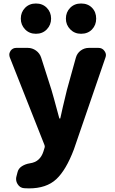

<svg xmlns="http://www.w3.org/2000/svg" viewBox="-20 -835 644 1077"><path d="M142.6 221.7Q127.9 221.7 115.2 220.7Q91.8 218.8 79.1 198.2Q70.3 184.6 70.3 168.9Q70.3 161.1 72.3 154.3L78.1 131.8Q83 110.4 102.5 97.7Q122.1 85 147.5 81.1Q205.1 73.2 223.6 14.6L230.5 -7.8Q232.4 -14.6 229.5 -21.5L35.2 -512.7Q32.2 -520.5 32.2 -528.3Q32.2 -539.1 39.1 -549.8Q50.8 -566.4 71.3 -566.4H135.7Q161.1 -566.4 182.1 -551.3Q203.1 -536.1 210.9 -511.7L268.6 -331.1Q274.4 -313.5 312.5 -171.9Q313.5 -169.9 315.9 -169.9Q318.4 -169.9 318.4 -171.9Q328.1 -218.8 355.5 -331.1L405.3 -510.7Q412.1 -536.1 432.6 -551.3Q453.1 -566.4 478.5 -566.4H532.2Q553.7 -566.4 565.4 -549.8Q574.2 -538.1 574.2 -526.4Q574.2 -519.5 571.3 -511.7L394.5 2.9Q350.6 119.1 295.4 170.4Q240.2 221.7 142.6 221.7ZM96.7 -730.5Q96.7 -766.6 120.6 -791Q144.5 -815.4 181.6 -815.4Q218.8 -815.4 242.7 -791Q266.6 -766.6 266.6 -730.5Q266.6 -695.3 242.7 -670.4Q218.8 -645.5 181.6 -645.5Q144.5 -645.5 120.6 -670.4Q96.7 -695.3 96.7 -730.5ZM434.6 -645.5Q398.4 -645.5 374 -670.4Q349.6 -695.3 349.6 -730.5Q349.6 -766.6 373.5 -791Q397.5 -815.4 434.6 -815.4Q472.7 -815.4 496.1 -791.5Q519.5 -767.6 519.5 -730.5Q519.5 -694.3 496.1 -669.9Q472.7 -645.5 434.6 -645.5Z"/></svg>

Font: Gen Jyuu Gothic Heavy
Style: Bold
Weight: 900
Designer: [Source Han Sans]
Ryoko NISHIZUKA  (kana & ideographs); Paul D. Hunt (Latin, Greek & Cyrillic); Wenlong ZHANG  (bopomofo
Version: Version 1.002.20150607